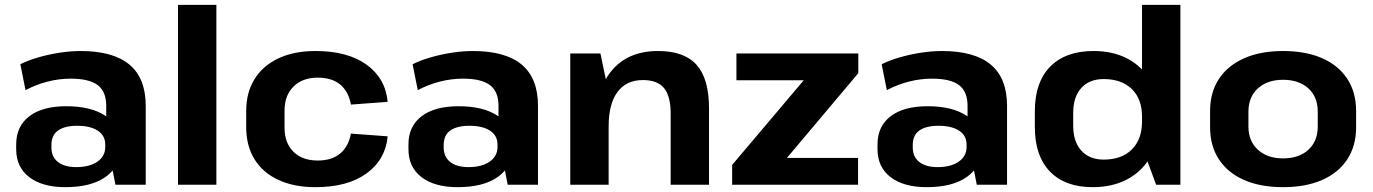

<svg xmlns="http://www.w3.org/2000/svg" viewBox="-20 -760 5651 790"><path d="M417.1 -194.1V-324.7Q417.1 -383 382.1 -409.7Q347.1 -436.4 270.6 -436.4Q223.1 -436.4 175.6 -424.2Q128.1 -412 85 -389.1L63.7 -495.7Q95.4 -511.6 137.6 -523.9Q179.8 -536.1 225.3 -543.1Q270.8 -550.1 311.4 -550.1Q446 -550.1 512.8 -494Q579.6 -437.9 579.6 -324.7V0H455ZM248.8 10.1Q154 10.1 100.3 -31.2Q46.6 -72.5 46.6 -146.1V-165.7Q46.6 -240.3 100.5 -281.6Q154.5 -322.9 252.8 -322.9Q355.6 -322.9 414.5 -282.9Q473.4 -242.8 473.4 -169.2V-148.1Q473.4 -73.5 414 -31.7Q354.6 10.1 248.8 10.1ZM293.6 -72.4Q348.6 -72.4 380.8 -94.9Q413 -117.4 413 -155V-165.8Q413 -201.9 382.5 -222.2Q352.1 -242.5 297.1 -242.5Q247.1 -242.5 219.3 -223.4Q191.6 -204.3 191.6 -162.9V-153Q191.6 -114.5 218.6 -93.4Q245.6 -72.4 293.6 -72.4Z M870.3 -740V0H712.4V-740Z M1278.4 10.1Q1190 10.1 1125.9 -19.5Q1061.8 -49.1 1027.4 -104.5Q993 -159.9 993 -236.6V-303.4Q993 -379.6 1027.6 -435Q1062.3 -490.4 1126.4 -520.3Q1190.4 -550.1 1278.4 -550.1Q1410.3 -550.1 1488.2 -493.9Q1566.1 -437.7 1575.1 -340.9L1424 -329.7Q1414.1 -383.3 1380.1 -411.9Q1346.1 -440.5 1287.2 -440.5Q1224.7 -440.5 1187.8 -404Q1150.8 -367.5 1150.8 -305.4V-234.6Q1150.8 -172 1187.3 -135.8Q1223.7 -99.5 1287.2 -99.5Q1345.2 -99.5 1379.6 -128.3Q1414.1 -157.2 1424 -210.3L1575.1 -199.1Q1566.1 -102.8 1488 -46.3Q1409.8 10.1 1278.4 10.1Z M2031.1 -194.1V-324.7Q2031.1 -383 1996.1 -409.7Q1961.1 -436.4 1884.6 -436.4Q1837.1 -436.4 1789.6 -424.2Q1742.1 -412 1699 -389.1L1677.7 -495.7Q1709.4 -511.6 1751.6 -523.9Q1793.8 -536.1 1839.3 -543.1Q1884.8 -550.1 1925.4 -550.1Q2060 -550.1 2126.8 -494Q2193.6 -437.9 2193.6 -324.7V0H2069ZM1862.8 10.1Q1768 10.1 1714.3 -31.2Q1660.6 -72.5 1660.6 -146.1V-165.7Q1660.6 -240.3 1714.5 -281.6Q1768.5 -322.9 1866.8 -322.9Q1969.6 -322.9 2028.5 -282.9Q2087.4 -242.8 2087.4 -169.2V-148.1Q2087.4 -73.5 2028 -31.7Q1968.6 10.1 1862.8 10.1ZM1907.6 -72.4Q1962.6 -72.4 1994.8 -94.9Q2027 -117.4 2027 -155V-165.8Q2027 -201.9 1996.5 -222.2Q1966.1 -242.5 1911.1 -242.5Q1861.1 -242.5 1833.3 -223.4Q1805.6 -204.3 1805.6 -162.9V-153Q1805.6 -114.5 1832.6 -93.4Q1859.6 -72.4 1907.6 -72.4Z M2739.5 -291.9Q2739.5 -364.5 2712.2 -397.5Q2685 -430.6 2625.5 -430.6Q2557.1 -430.6 2520.7 -381.6Q2484.3 -332.7 2484.3 -239.3L2427.5 -157.3V-227.4Q2427.5 -384 2495 -467Q2562.4 -550.1 2687.7 -550.1Q2795.6 -550.1 2846.4 -493Q2897.3 -435.9 2897.3 -314V0H2739.5ZM2326.4 -540H2450.5L2484.3 -378.6V0H2326.4Z M2992.5 -81.5 3334.4 -485.7 3352 -429.8H3010.1V-540H3511.6V-459L3168.2 -51.3L3151.1 -110.2H3510.6V0H2992.5Z M3961.1 -194.1V-324.7Q3961.1 -383 3926.1 -409.7Q3891.1 -436.4 3814.6 -436.4Q3767.1 -436.4 3719.6 -424.2Q3672.1 -412 3629 -389.1L3607.7 -495.7Q3639.4 -511.6 3681.6 -523.9Q3723.8 -536.1 3769.3 -543.1Q3814.8 -550.1 3855.4 -550.1Q3990 -550.1 4056.8 -494Q4123.6 -437.9 4123.6 -324.7V0H3999ZM3792.8 10.1Q3698 10.1 3644.3 -31.2Q3590.6 -72.5 3590.6 -146.1V-165.7Q3590.6 -240.3 3644.5 -281.6Q3698.5 -322.9 3796.8 -322.9Q3899.6 -322.9 3958.5 -282.9Q4017.4 -242.8 4017.4 -169.2V-148.1Q4017.4 -73.5 3958 -31.7Q3898.6 10.1 3792.8 10.1ZM3837.6 -72.4Q3892.6 -72.4 3924.8 -94.9Q3957 -117.4 3957 -155V-165.8Q3957 -201.9 3926.5 -222.2Q3896.1 -242.5 3841.1 -242.5Q3791.1 -242.5 3763.3 -223.4Q3735.6 -204.3 3735.6 -162.9V-153Q3735.6 -114.5 3762.6 -93.4Q3789.6 -72.4 3837.6 -72.4Z M4475.6 10.1Q4362.3 10.1 4300.2 -54.1Q4238 -118.3 4238 -236.6V-303.4Q4238 -421.7 4301.2 -485.9Q4364.4 -550.1 4479.8 -550.1Q4560 -550.1 4619.6 -518.5Q4679.3 -487 4712.6 -429.2Q4746 -371.3 4746 -292.2V-250.7Q4746 -171.6 4712.4 -113Q4678.8 -54.5 4618.1 -22.2Q4557.4 10.1 4475.6 10.1ZM4520.9 -103.3Q4595.3 -103.3 4637.1 -145.1Q4678.9 -186.9 4678.9 -259.7V-280.8Q4678.9 -353 4636.8 -393.8Q4594.7 -434.7 4520.9 -434.7Q4462.4 -434.7 4429.1 -398Q4395.8 -361.3 4395.8 -295.4V-242Q4395.8 -177.2 4429.3 -140.2Q4462.9 -103.3 4520.9 -103.3ZM4678.9 -157.6V-740H4836.8V0H4736.9Z M5259.1 10.1Q5166.1 10.1 5098.8 -19.5Q5031.4 -49.1 4995.2 -104.5Q4959 -159.9 4959 -236.6V-303.4Q4959 -380.1 4995.4 -435.3Q5031.9 -490.4 5099.3 -520.3Q5166.6 -550.1 5259.1 -550.1Q5352.6 -550.1 5420 -520.5Q5487.4 -490.9 5523.6 -435.5Q5559.8 -380.1 5559.8 -303.4V-236.6Q5559.8 -159.9 5523.6 -104.5Q5487.4 -49.1 5420 -19.5Q5352.6 10.1 5259.1 10.1ZM5259.1 -108.3Q5324.6 -108.3 5363.3 -143.7Q5402 -179.2 5402 -239.2V-300.8Q5402 -361.3 5363.3 -396.5Q5324.6 -431.7 5259.1 -431.7Q5194.7 -431.7 5155.7 -396.3Q5116.8 -360.8 5116.8 -300.8V-239.2Q5116.8 -179.7 5155.7 -144Q5194.7 -108.3 5259.1 -108.3Z"/></svg>

Font: Pathway Extreme 8pt Thin
Style: Regular
Weight: 100
Designer: Eduardo Rodriguez Tunni
Foundry: Eduardo Rodriguez Tunni
Version: Version 1.000